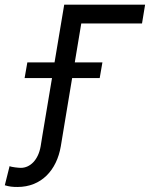

<svg xmlns="http://www.w3.org/2000/svg" viewBox="-145 -565 624 799"><path d="M458.8 -545.5H122.2L82 -305.4H-31.2L-42.6 -240.1H71.4L31.2 0L24.1 44C14.2 100.9 -19.9 133.5 -58.2 133.5C-66.8 133.5 -96.6 130.7 -105.1 126.4L-125 206C-106.5 211.6 -92.3 213.1 -72.4 213.1C27 213.1 90.9 143.5 108 44L125.4 -61.1L155.2 -240.1H269.9L281.2 -305.4H166.2L193.2 -467.3H446Z"/></svg>

Font: Magic Ui Pro
Style: Italic
Weight: 400
Italic angle: -9.39999°
Designer: Stefan Endress, Andreas Faust
Version: Version 1.000;FEAKit 1.0